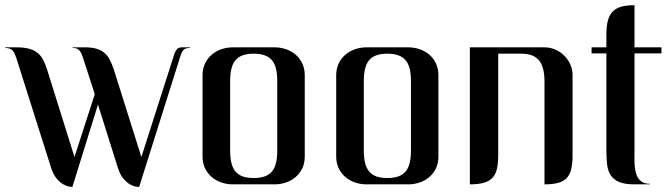

<svg xmlns="http://www.w3.org/2000/svg" viewBox="-20 -724 2618 754"><path d="M272.5 -107.4 352.1 -354 307.1 -493.7Q304.2 -502.4 301.3 -510Q298.3 -517.6 293.9 -523.4Q289.6 -529.3 283 -532.5Q276.4 -535.6 266.6 -535.6H265.6Q265.1 -535.6 265.1 -537.1L266.6 -538.1H308.6Q336.9 -538.6 356.2 -533.4Q375.5 -528.3 388.9 -517.3Q402.3 -506.3 411.1 -489.5Q419.9 -472.7 427.2 -450.2L535.2 -107.4L665.5 -514.6Q669.4 -524.9 675.8 -531.5Q682.1 -538.1 694.3 -538.1H725.1L726.6 -537.1Q726.6 -535.6 725.6 -535.6H725.1Q710.4 -535.6 703.4 -530.3Q696.3 -524.9 690.4 -509.8L526.4 10.3Q522.5 10.3 512.2 8.5Q502 6.8 489.5 -0.5Q477.1 -7.8 464.1 -23.2Q451.2 -38.6 442.4 -66.4L364.7 -313.5L264.2 10.3Q260.7 10.3 250.7 8.5Q240.7 6.8 228 -0.5Q215.3 -7.8 202.1 -23.2Q189 -38.6 180.2 -66.4L44.9 -493.7Q41.5 -503.4 38.3 -511.2Q35.2 -519 30.5 -524.4Q25.9 -529.8 19 -532.7Q12.2 -535.6 1.5 -535.6H0.5Q0 -535.6 0 -537.1L1.5 -538.1H45.9Q74.2 -538.1 94 -532.7Q113.8 -527.3 127.2 -516.6Q140.6 -505.9 149.4 -489.3Q158.2 -472.7 165 -450.7Z M1058.1 -538.1Q1081.5 -538.1 1103 -530.8Q1124.5 -523.4 1140.9 -509.5Q1157.2 -495.6 1167 -475.1Q1176.8 -454.6 1176.8 -428.2V-109.4Q1176.8 -83 1167 -62.7Q1157.2 -42.5 1140.9 -28.6Q1124.5 -14.6 1103 -7.3Q1081.5 0 1058.1 0H894.5Q871.1 0 849.6 -7.3Q828.1 -14.6 811.8 -28.6Q795.4 -42.5 785.4 -62.7Q775.4 -83 775.4 -109.4V-428.2Q775.4 -454.6 785.4 -475.1Q795.4 -495.6 811.8 -509.5Q828.1 -523.4 849.6 -530.8Q871.1 -538.1 894.5 -538.1ZM883.8 -132.8Q883.8 -105 888.7 -84.5Q893.6 -64 904.5 -50.8Q915.5 -37.6 933.1 -31.2Q950.7 -24.9 976.1 -24.9Q1001.5 -24.9 1019.3 -31.2Q1037.1 -37.6 1048.1 -50.8Q1059.1 -64 1064 -84.5Q1068.8 -105 1068.8 -132.8V-405.3Q1068.8 -433.1 1064 -453.6Q1059.1 -474.1 1048.1 -487.3Q1037.1 -500.5 1019.3 -506.8Q1001.5 -513.2 976.1 -513.2Q950.7 -513.2 933.1 -506.8Q915.5 -500.5 904.5 -487.3Q893.6 -474.1 888.7 -453.6Q883.8 -433.1 883.8 -405.3Z M1583 -538.1Q1606.4 -538.1 1627.9 -530.8Q1649.4 -523.4 1665.8 -509.5Q1682.1 -495.6 1691.9 -475.1Q1701.7 -454.6 1701.7 -428.2V-109.4Q1701.7 -83 1691.9 -62.7Q1682.1 -42.5 1665.8 -28.6Q1649.4 -14.6 1627.9 -7.3Q1606.4 0 1583 0H1419.4Q1396 0 1374.5 -7.3Q1353 -14.6 1336.7 -28.6Q1320.3 -42.5 1310.3 -62.7Q1300.3 -83 1300.3 -109.4V-428.2Q1300.3 -454.6 1310.3 -475.1Q1320.3 -495.6 1336.7 -509.5Q1353 -523.4 1374.5 -530.8Q1396 -538.1 1419.4 -538.1ZM1408.7 -132.8Q1408.7 -105 1413.6 -84.5Q1418.5 -64 1429.4 -50.8Q1440.4 -37.6 1458 -31.2Q1475.6 -24.9 1501 -24.9Q1526.4 -24.9 1544.2 -31.2Q1562 -37.6 1573 -50.8Q1584 -64 1588.9 -84.5Q1593.8 -105 1593.8 -132.8V-405.3Q1593.8 -433.1 1588.9 -453.6Q1584 -474.1 1573 -487.3Q1562 -500.5 1544.2 -506.8Q1526.4 -513.2 1501 -513.2Q1475.6 -513.2 1458 -506.8Q1440.4 -500.5 1429.4 -487.3Q1418.5 -474.1 1413.6 -453.6Q1408.7 -433.1 1408.7 -405.3Z M2118.2 -538.1Q2140.1 -538.1 2160.2 -529.5Q2180.2 -521 2195.3 -506.1Q2210.4 -491.2 2219.5 -471.2Q2228.5 -451.2 2228.5 -428.7V-114.3Q2228.5 -82.5 2223.4 -60.5Q2218.3 -38.6 2205.8 -25.1Q2193.4 -11.7 2171.9 -5.9Q2150.4 0 2118.2 0V-405.3Q2118.2 -461.4 2096.4 -487.3Q2074.7 -513.2 2027.3 -513.2H1936.5V-114.3Q1936.5 -82.5 1931.4 -60.5Q1926.3 -38.6 1913.3 -25.1Q1900.4 -11.7 1878.9 -5.9Q1857.4 0 1825.2 0V-538.1H2027.3H2118.2Z M2471.7 -131.8Q2471.7 -120.1 2471.4 -106Q2471.2 -91.8 2472.2 -77.4Q2473.1 -63 2476.1 -49.6Q2479 -36.1 2485.6 -25.6Q2492.2 -15.1 2502.9 -8.8Q2513.7 -2.4 2529.8 -2.4Q2531.7 -2.4 2531.7 -1Q2531.7 0 2529.8 0H2471.7Q2433.6 0 2411.6 -9.3Q2389.6 -18.6 2378.4 -35.6Q2367.2 -52.7 2364.3 -77.1Q2361.3 -101.6 2361.3 -131.8V-514.2H2303.2V-538.1H2361.3V-586.9Q2361.3 -619.6 2366.9 -642.1Q2372.6 -664.6 2385.7 -678.2Q2398.9 -691.9 2419.9 -697.8Q2440.9 -703.6 2471.7 -703.6V-538.1H2577.6V-514.2H2471.7Z"/></svg>

Font: Unique
Style: Regular
Weight: 400
Designer: Anna Pocius (aka Artmaker)
Foundry: Anna Pocius
Version: Version 1.000 2013 initial release